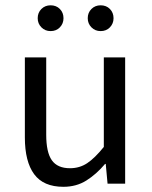

<svg xmlns="http://www.w3.org/2000/svg" viewBox="-20 -707 584 739"><path d="M224 12Q147.3 12 111.5 -36.5Q75.7 -85 75.7 -178V-486H157.9V-188.7Q157.9 -120.8 179.5 -90.2Q201.2 -59.5 249.3 -59.5Q286.4 -59.5 315.7 -79Q345 -98.5 379.6 -141.5V-486H461.7V0H394L387 -75.9H384.3Q350.8 -36.3 312.4 -12.2Q274 12 224 12ZM174.7 -587.3Q153.6 -587.3 139.4 -601.7Q125.1 -616.2 125.1 -636.9Q125.1 -658.3 139.4 -672.5Q153.6 -686.6 174.7 -686.6Q196.5 -686.6 210.4 -672.5Q224.4 -658.3 224.4 -636.9Q224.4 -616.2 210.4 -601.7Q196.5 -587.3 174.7 -587.3ZM367.3 -587.3Q346.2 -587.3 332 -601.7Q317.7 -616.2 317.7 -636.9Q317.7 -658.3 332 -672.5Q346.2 -686.6 367.3 -686.6Q389.1 -686.6 403 -672.5Q417 -658.3 417 -636.9Q417 -616.2 403 -601.7Q389.1 -587.3 367.3 -587.3Z"/></svg>

Font: Source Sans 3 Variable
Style: Regular
Weight: 200
Designer: Paul D. Hunt
Foundry: Adobe Systems Incorporated
Version: Version 3.026